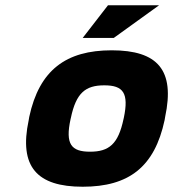

<svg xmlns="http://www.w3.org/2000/svg" viewBox="-20 -700 657 729"><path d="M91 -256 89 -244C51 -66 121 9 294 9C469 9 567 -66 605 -244L607 -256C645 -434 579 -509 404 -509C231 -509 129 -434 91 -256ZM248 -248 249 -252C269 -348 305 -376 376 -376C448 -376 470 -347 450 -252L449 -248C429 -153 394 -124 322 -124C251 -124 227 -152 248 -248ZM294 -556H412L584 -680H390Z"/></svg>

Font: LT Wave Text Black Italic
Style: Regular
Weight: 900
Designer: Daniel Lyons
Version: Version 2.5 (Glyphs App)